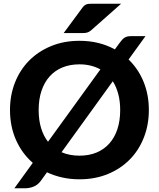

<svg xmlns="http://www.w3.org/2000/svg" viewBox="-20 -952 850 1028"><path d="M33.5 0ZM777 -363Q777 -283.5 750.2 -215.5Q723.5 -147.5 674.8 -98Q626 -48.5 557.5 -20.2Q489 8 405.5 8Q356.5 8 313 -1.8Q269.5 -11.5 231.5 -29.5L198 17Q182 38.5 159.8 47.2Q137.5 56 115.5 56H57L155.5 -80Q97.5 -130.5 65.5 -203Q33.5 -275.5 33.5 -363Q33.5 -442.5 60.2 -510.2Q87 -578 136 -627.5Q185 -677 253.5 -705.2Q322 -733.5 405.5 -733.5Q459.5 -733.5 507 -721.8Q554.5 -710 595 -687.5L620.5 -722.5Q628 -732.5 634 -739.2Q640 -746 646.8 -750.2Q653.5 -754.5 662 -756.5Q670.5 -758.5 682.5 -758.5H759L668.5 -633.5Q720.5 -583 748.8 -514Q777 -445 777 -363ZM187 -363Q187 -309.5 199.8 -267Q212.5 -224.5 237 -193L517.5 -580.5Q493.5 -593.5 465.8 -600.5Q438 -607.5 405.5 -607.5Q354.5 -607.5 314 -590.8Q273.5 -574 245.2 -542.2Q217 -510.5 202 -465.2Q187 -420 187 -363ZM623.5 -363Q623.5 -410 613.2 -448.5Q603 -487 584 -517L309.5 -137Q352.5 -118.5 405.5 -118.5Q456.5 -118.5 496.8 -135.2Q537 -152 565.2 -183.5Q593.5 -215 608.5 -260.2Q623.5 -305.5 623.5 -363ZM628.5 -932 467 -789Q461.5 -784.5 456.5 -781.8Q451.5 -779 446.2 -777.5Q441 -776 434.8 -775.5Q428.5 -775 421 -775H321L421 -910.5Q426.5 -918 431.8 -922.2Q437 -926.5 443.2 -928.8Q449.5 -931 457.5 -931.5Q465.5 -932 476 -932Z"/></svg>

Font: Lato Heavy
Style: Regular
Weight: 800
Designer: Lukasz Dziedzic
Foundry: tyPoland Lukasz Dziedzic
Version: Version 2.007; 2014-02-27